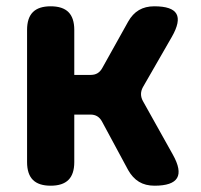

<svg xmlns="http://www.w3.org/2000/svg" viewBox="-20 -580 640 610"><path d="M141 10Q103 10 84.5 -8.5Q66 -27 66 -65V-485Q66 -523 84.5 -541.5Q103 -560 141 -560Q179 -560 197.5 -541.5Q216 -523 216 -485V-342H268Q281 -342 290 -347.5Q299 -353 305 -364L387 -511Q401 -536 421.5 -548Q442 -560 470 -560Q527 -560 540.5 -536Q554 -512 526 -463L434 -303Q428 -292 428 -281Q428 -270 434 -259L529 -89Q557 -39 542.5 -14.5Q528 10 471 10Q442 10 421.5 -2.5Q401 -15 387 -40L304 -194Q298 -205 289 -210.5Q280 -216 267 -216H216V-65Q216 -27 197.5 -8.5Q179 10 141 10Z"/></svg>

Font: Maple Mono ExtraBold
Style: Regular
Weight: 800
Monospace: yes
Designer: subframe7536
Version: Version 7.000